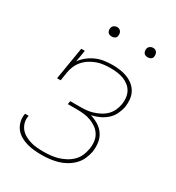

<svg xmlns="http://www.w3.org/2000/svg" viewBox="-173 -811 845 924"><g transform="rotate(30 250.0 -349.5)"><path d="M199 8Q178 8 157 6Q136 4 116.5 -1.5Q97 -7 79.5 -17Q62 -27 50 -42Q38 -57 32.5 -77Q27 -97 30 -118Q31 -120 31 -121.5Q31 -123 32 -124H51Q51 -123 50.5 -121.5Q50 -120 50 -119Q47 -101 52 -83.5Q57 -66 68 -53Q79 -40 94.5 -31.5Q110 -23 127 -18Q144 -13 162 -11.5Q180 -10 199 -10Q218 -10 238 -12Q258 -14 277 -19.5Q296 -25 315 -35Q334 -45 349 -59.5Q364 -74 372.5 -93Q381 -112 384 -131Q388 -151 386 -171.5Q384 -192 374.5 -208.5Q365 -225 349.5 -236.5Q334 -248 316 -255Q298 -262 278 -264.5Q258 -267 238 -267H186L189 -285H241Q259 -285 277 -286.5Q295 -288 313 -293.5Q331 -299 348.5 -308Q366 -317 379.5 -330.5Q393 -344 401 -361.5Q409 -379 412 -397Q415 -415 413 -433Q411 -451 403 -466Q395 -481 381 -492Q367 -503 351 -509Q335 -515 317 -517.5Q299 -520 281 -520Q262 -520 242.5 -518Q223 -516 204.5 -509.5Q186 -503 168.5 -492Q151 -481 137.5 -465.5Q124 -450 116.5 -431.5Q109 -413 106 -394L99 -349H79L109 -530H129L118 -465Q131 -484 150.5 -499Q170 -514 191.5 -523Q213 -532 236 -535Q259 -538 281 -538Q302 -538 322.5 -535Q343 -532 362 -524.5Q381 -517 396.5 -504.5Q412 -492 421.5 -474.5Q431 -457 433 -436Q435 -415 432 -394Q428 -373 418 -352Q408 -331 390.5 -315.5Q373 -300 352 -290.5Q331 -281 309 -276Q333 -269 353.5 -256.5Q374 -244 387.5 -224Q401 -204 404.5 -179Q408 -154 404 -128Q400 -107 390.5 -86Q381 -65 364.5 -48.5Q348 -32 327.5 -20.5Q307 -9 285.5 -3Q264 3 242 5.5Q220 8 199 8ZM406 -654Q400 -654 394 -656Q388 -658 384.5 -663Q381 -668 380 -674Q379 -680 380 -686Q381 -691 383.5 -695Q386 -699 389.5 -701.5Q393 -704 397.5 -705.5Q402 -707 406 -707Q413 -707 418.5 -704.5Q424 -702 427.5 -697Q431 -692 432 -686Q433 -680 432 -674Q432 -669 429.5 -665Q427 -661 423 -658.5Q419 -656 415 -655Q411 -654 406 -654ZM206 -654Q200 -654 194 -656Q188 -658 184.5 -663Q181 -668 180 -674Q179 -680 180 -686Q181 -691 183.5 -695Q186 -699 189.5 -701.5Q193 -704 197.5 -705.5Q202 -707 206 -707Q213 -707 218.5 -704.5Q224 -702 227.5 -697Q231 -692 232 -686Q233 -680 232 -674Q232 -669 229.5 -665Q227 -661 223 -658.5Q219 -656 215 -655Q211 -654 206 -654Z"/></g></svg>

Font: Iosevka Slab Thin
Style: Italic
Weight: 100
Italic angle: -9°
Monospace: yes
Designer: Belleve Invis
Foundry: Belleve Invis
Version: Version 11.1.1; ttfautohint (v1.8.3)